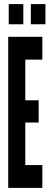

<svg xmlns="http://www.w3.org/2000/svg" viewBox="-20 -914 246 934"><path d="M20 0V-735H186V-624H103V-426H168V-318H103V-111H186V0ZM130 -796V-894H201V-796ZM22.5 -796V-894H93.5V-796Z"/></svg>

Font: League Gothic Condensed
Style: Regular
Weight: 400
Width: 3
Designer: The League of Moveable Type
Version: Version 2.001